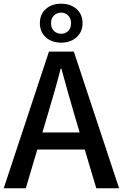

<svg xmlns="http://www.w3.org/2000/svg" viewBox="-20 -1015 662 1035"><path d="M0 0 244 -737H378L622 0H499L380 -400Q362 -460 345 -521.5Q328 -583 311 -645H307Q291 -582 273.5 -521Q256 -460 238 -400L119 0ZM138 -209V-301H482V-209ZM310 -785Q259 -785 227 -814Q195 -843 195 -890Q195 -938 227 -966.5Q259 -995 310 -995Q360 -995 392.5 -966.5Q425 -938 425 -890Q425 -843 392.5 -814Q360 -785 310 -785ZM310 -833Q332 -833 347.5 -848Q363 -863 363 -890Q363 -916 347.5 -931.5Q332 -947 310 -947Q287 -947 271 -931.5Q255 -916 255 -890Q255 -863 271 -848Q287 -833 310 -833Z"/></svg>

Font: Noto Sans KR Thin Medium
Style: Regular
Weight: 500
Version: Version 2.004-H2;hotconv 1.0.118;makeotfexe 2.5.65603